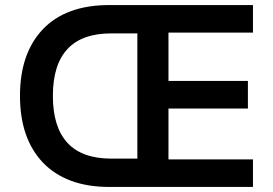

<svg xmlns="http://www.w3.org/2000/svg" viewBox="-20 -739 1079 759"><path d="M412 0Q326 0 260.5 -24.5Q195 -49 150 -96Q105 -143 82 -209Q59 -275 59 -360Q59 -445 82 -511Q105 -577 150 -624Q195 -671 260.5 -695Q326 -719 412 -719H980V-610H646V-419H960V-310H646V-109H980V0ZM420 -112H523V-607H420Q304 -607 246.5 -545Q189 -483 189 -360Q189 -237 246.5 -174.5Q304 -112 420 -112Z"/></svg>

Font: Nunitoga
Style: Bold
Weight: 700
Designer: Vernon Adams
Foundry: Vernon Adams
Version: Version 1.0